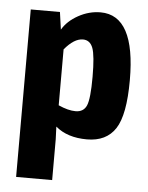

<svg xmlns="http://www.w3.org/2000/svg" viewBox="-51 -548 601 780"><g transform="rotate(5 249.5 -158.0)"><path d="M328 -506Q470 -506 470 -242Q470 -100 433 -43.5Q396 13 317 13Q237 13 189 -28Q192 26 191 71V190H44V-493H163L173 -422Q194 -458 237.5 -482Q281 -506 328 -506ZM261 -97Q294 -97 306 -125Q318 -153 318 -242Q318 -329 306.5 -359.5Q295 -390 266 -390Q230 -390 191 -343V-115Q231 -97 261 -97Z"/></g></svg>

Font: exo2condensed_b
Style: Bold
Weight: 700
Width: 3
Designer: Natanael Gama
Version: Version 1.001;PS 001.001;hotconv 1.0.70;makeotf.lib2.5.58329